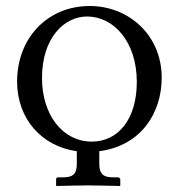

<svg xmlns="http://www.w3.org/2000/svg" viewBox="-20 -494 595 640"><path d="M270 -439C359 -439 436 -355 436 -221C436 -98 375 -22 286 -22C189 -22 120 -111 120 -234C120 -369 195 -439 270 -439ZM236 10V53C236 81 227 97 193 97H174C169 97 167 100 167 105V124L168 126C168 126 236 124 272 124C311 124 379 126 379 126L381 124V105C381 100 377 97 373 97H354C321 97 311 81 311 53V10C449 -8 519 -116 519 -235C519 -377 409 -474 279 -474C140 -474 37 -369 37 -222C37 -98 119 -6 236 10Z"/></svg>

Font: Linux Libertine O C
Style: Regular
Weight: 400
Designer: Philipp H. Poll
Foundry: Philipp H. Poll
Version: Version 4.0.3